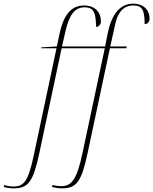

<svg xmlns="http://www.w3.org/2000/svg" viewBox="-154 -790 838 1050"><path d="M-79 240C1 240 28 204 62 43L183 -526H419L298 43C267 190 239 228 181 228C166 228 145 225 133 222L130 232C145 237 165 240 185 240C265 240 292 204 326 43L447 -526H537L539 -536H449L478 -666C488 -711 515 -760 574 -760C622 -760 637 -739 637 -658C652 -658 664 -670 664 -688C664 -735 631 -770 574 -770C499 -770 454 -706 434 -603L421 -536H185L204 -619C223 -701 250 -750 309 -750C359 -750 371 -719 371 -643C386 -643 398 -655 398 -673C398 -721 368 -760 305 -760C230 -760 191 -699 171 -603L157 -536L72 -531L71 -526H155L31 58C0 205 -24 230 -82 230C-97 230 -117 227 -130 222L-134 232C-119 237 -99 240 -79 240Z"/></svg>

Font: Noto Serif Display Thin
Style: Italic
Weight: 100
Italic angle: -12°
Designer: Monotype Design Team
Foundry: Monotype Imaging Inc.
Version: Version 2.009